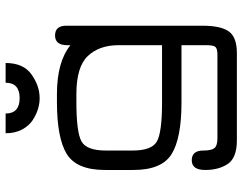

<svg xmlns="http://www.w3.org/2000/svg" viewBox="-111 -565 876 694"><g transform="rotate(-90 327.0 -218.0)"><path d="M446.3 -635.7Q446.3 -571.3 404.8 -542Q363.3 -512.7 319.3 -512.7Q278.3 -512.7 239.3 -538.1Q218.8 -551.8 205.6 -576.7Q192.4 -601.6 192.4 -635.7H263.7Q263.7 -585 319.3 -585Q375 -585 375 -635.7ZM581.1 75.2Q581.1 142.6 560.1 171.4Q539.1 200.2 482.4 200.2H167Q103.5 200.2 81.5 167.5Q59.6 134.8 59.6 85.9Q59.6 37.1 94.7 37.1Q129.9 37.1 129.9 79.1Q129.9 108.4 138.7 119.1Q147.5 129.9 173.8 129.9H475.6Q498 129.9 504.4 122.6Q510.7 115.2 510.7 90.8V0H303.7Q174.8 0 117.2 -35.6Q59.6 -71.3 59.6 -173.8V-276.4Q59.6 -378.9 117.2 -414.6Q174.8 -450.2 305.7 -450.2H334Q450.2 -450.2 510.7 -401.4V-413.1Q510.7 -457 545.9 -457Q581.1 -457 581.1 -416ZM303.7 -70.3H510.7V-227.5Q510.7 -296.9 471.7 -338.4Q432.6 -379.9 334 -379.9H305.7Q197.3 -379.9 163.6 -361.8Q129.9 -343.8 129.9 -273.4V-176.8Q129.9 -106.4 163.6 -88.4Q197.3 -70.3 303.7 -70.3Z"/></g></svg>

Font: Jura
Style: DemiBold
Weight: 600
Version: Version 2.5